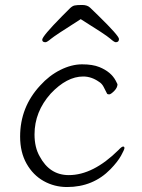

<svg xmlns="http://www.w3.org/2000/svg" viewBox="-20 -740 570 773"><path d="M457 -136Q470 -150 475.5 -150Q481 -150 481 -144Q481 -138 467.5 -113.5Q454 -89 425 -59Q355 13 250 13Q199 13 156 -11Q113 -35 87 -81Q61 -127 61 -190Q61 -309 142 -396Q178 -436 223 -458.5Q268 -481 310.5 -481Q353 -481 380 -470Q427 -451 446 -415Q452 -404 453 -401Q453 -387 439.5 -373.5Q426 -360 419.5 -360Q413 -360 411 -363Q404 -377 397 -390.5Q390 -404 378 -411Q348 -432 315 -432Q249 -432 184 -363Q119 -290 119 -199Q119 -146 140 -110Q180 -35 257 -35Q355 -35 457 -136ZM302 -661Q201 -597 185 -583.5Q169 -570 163 -570Q150 -570 150 -580Q150 -594 230 -675L261 -706Q271 -716 280.5 -718Q290 -720 311 -720Q332 -720 343.5 -708.5Q355 -697 375 -678Q459 -596 459 -583Q459 -570 446 -570Q440 -570 423 -585Q406 -600 308 -661L305 -663Z"/></svg>

Font: LXGW WenKai Lite Light
Style: Regular
Weight: 300
Designer: LXGW / Fontworks Inc.
Foundry: LXGW / Fontworks Inc.
Version: Version 1.511; March 25, 2025